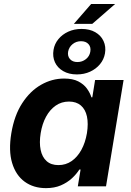

<svg xmlns="http://www.w3.org/2000/svg" viewBox="-20 -948 665 977"><path d="M213.9 9.3Q150.4 9.3 105.5 -23.4Q60.5 -56.2 41.7 -118.7Q22.9 -181.2 37.6 -270Q52.7 -360.8 93 -422.9Q133.3 -484.9 189 -516.6Q244.6 -548.3 306.2 -548.3Q350.1 -548.3 378.2 -533.9Q406.2 -519.5 422.1 -497.6Q438 -475.6 445.3 -452.6H449.7L463.9 -541H608.9L519.5 0H376L390.1 -85.4H383.8Q369.1 -62 345.5 -40.3Q321.8 -18.6 289.3 -4.6Q256.8 9.3 213.9 9.3ZM277.3 -107.9Q314.9 -107.9 344.5 -128.4Q374 -148.9 394 -185.3Q414.1 -221.7 422.4 -270.5Q430.2 -319.3 422.4 -355.5Q414.6 -391.6 391.4 -411.4Q368.2 -431.2 331.1 -431.2Q293 -431.2 263.4 -410.6Q233.9 -390.1 214.4 -354.2Q194.8 -318.4 187 -270.5Q179.2 -222.2 186.8 -185.5Q194.3 -148.9 217 -128.4Q239.7 -107.9 277.3 -107.9ZM356 -826.7 443.8 -927.7H565.9L449.7 -826.7ZM371.1 -569.3Q330.6 -569.3 301.5 -586.2Q272.5 -603 259.5 -631.3Q246.6 -659.7 252.4 -694.3Q257.3 -724.6 277.1 -748.8Q296.9 -772.9 327.4 -786.9Q357.9 -800.8 395 -800.8Q436 -800.8 464.8 -784.2Q493.7 -767.6 506.8 -739.3Q520 -710.9 514.2 -676.3Q508.8 -645.5 488.8 -621.3Q468.8 -597.2 438.5 -583.3Q408.2 -569.3 371.1 -569.3ZM374 -632.3Q398.4 -632.3 417 -647Q435.5 -661.6 439.5 -684.6Q443.8 -708 430.7 -723.1Q417.5 -738.3 392.1 -738.3Q367.7 -738.3 349.4 -723.4Q331.1 -708.5 326.7 -685.5Q322.8 -662.6 335.9 -647.5Q349.1 -632.3 374 -632.3Z"/></svg>

Font: Inter 17pt
Style: Bold Italic
Weight: 700
Italic angle: -9.3988°
Version: Version 4.001;git-66647c0bb